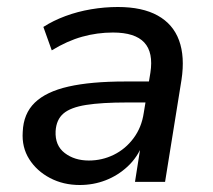

<svg xmlns="http://www.w3.org/2000/svg" viewBox="-20 -520 609 549"><path d="M208 9Q161 9 123 -11Q85 -31 63.5 -65Q42 -99 45 -143Q47 -195 79.5 -226.5Q112 -258 176 -272.5Q240 -287 338 -287H419L409 -227H343Q271 -227 226.5 -220Q182 -213 161.5 -195.5Q141 -178 139 -145Q137 -104 165 -82.5Q193 -61 234 -61Q272 -61 305.5 -77.5Q339 -94 362 -125Q385 -156 391 -197L410 -312Q419 -370 392.5 -398.5Q366 -427 303 -427Q258 -427 215 -415Q172 -403 128 -376L104 -443Q132 -461 167 -474Q202 -487 240.5 -493.5Q279 -500 317 -500Q387 -500 431 -475.5Q475 -451 492 -404.5Q509 -358 499 -292L452 0H366L383 -108H388Q373 -70 345 -44Q317 -18 282 -4.5Q247 9 208 9Z"/></svg>

Font: Nunito Sans 10pt Medium
Style: Italic
Weight: 500
Italic angle: -9°
Designer: Vernon Adams
Foundry: Vernon Adams
Version: Version 3.101;gftools[0.9.27]